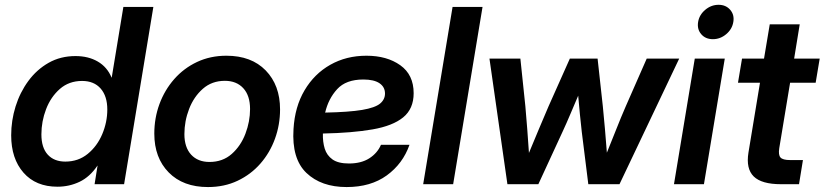

<svg xmlns="http://www.w3.org/2000/svg" viewBox="-20 -756 3384 788"><path d="M215.8 10.3Q127 10.3 76.4 -47.4Q25.9 -105 25.9 -200.7Q25.9 -261.2 43.9 -319.1Q62 -377 96.4 -423.8Q130.9 -470.7 179.7 -498.3Q228.5 -525.9 290 -525.9Q342.8 -525.9 381.3 -503.4Q419.9 -481 438 -437.5H438.5L486.3 -727.5H609.4L489.3 0H368.2L380.4 -76.2H379.9Q348.6 -29.8 306.4 -9.8Q264.2 10.3 215.8 10.3ZM248 -92.8Q301.3 -92.8 340.1 -124.5Q378.9 -156.2 399.7 -205.6Q420.4 -254.9 420.4 -306.6Q420.4 -361.3 393.1 -392.6Q365.7 -423.8 316.9 -423.8Q263.2 -423.8 225.8 -391.1Q188.5 -358.4 169.2 -308.1Q149.9 -257.8 149.9 -204.6Q149.9 -149.9 176 -121.3Q202.1 -92.8 248 -92.8Z M833.5 11.7Q731.4 11.7 672.4 -48.3Q613.3 -108.4 613.3 -207.5Q613.3 -271.5 634.5 -329.1Q655.8 -386.7 695.1 -431.4Q734.4 -476.1 788.8 -501.7Q843.3 -527.3 909.2 -527.3Q1011.7 -527.3 1070.6 -466.8Q1129.4 -406.2 1129.4 -307.1Q1129.4 -244.1 1108.6 -186.8Q1087.9 -129.4 1048.8 -84.7Q1009.8 -40 955.3 -14.2Q900.9 11.7 833.5 11.7ZM839.8 -91.3Q894 -91.3 931.2 -124.3Q968.3 -157.2 987.3 -207.3Q1006.3 -257.3 1006.3 -308.6Q1006.3 -363.8 978.5 -394Q950.7 -424.3 902.8 -424.3Q849.6 -424.3 812.5 -391.6Q775.4 -358.9 756.1 -308.8Q736.8 -258.8 736.8 -205.6Q736.8 -151.4 764.4 -121.3Q792 -91.3 839.8 -91.3Z M1402.8 11.7Q1298.3 11.7 1237.5 -46.4Q1176.8 -104.5 1184.6 -226.1Q1189.9 -317.9 1230 -385.5Q1270 -453.1 1335.7 -490.2Q1401.4 -527.3 1483.9 -527.3Q1567.9 -527.3 1622.8 -488.3Q1677.7 -449.2 1677.7 -373.5Q1677.7 -309.6 1634.8 -274.4Q1591.8 -239.3 1508.8 -224.9Q1425.8 -210.4 1305.2 -208Q1304.2 -173.8 1312.7 -146Q1321.3 -118.2 1344.7 -101.6Q1368.2 -85 1412.1 -85Q1462.4 -85 1495.6 -106.2Q1528.8 -127.4 1543.5 -161.6H1660.6Q1633.3 -84 1567.4 -36.1Q1501.5 11.7 1402.8 11.7ZM1314.5 -293.9Q1413.1 -295.9 1466.3 -304.9Q1519.5 -314 1539.8 -330.8Q1560.1 -347.7 1560.1 -372.1Q1560.1 -398.9 1537.6 -414.3Q1515.1 -429.7 1471.2 -429.7Q1399.9 -429.7 1363.8 -390.1Q1327.6 -350.6 1314.5 -293.9Z M1960.4 -727.5 1839.8 0H1716.8L1837.4 -727.5Z M2062.5 0 1988.8 -515.6H2115.7L2136.2 -319.8Q2140.6 -273.9 2144 -225.1Q2147.5 -176.3 2150.9 -128.4Q2170.9 -176.3 2191.2 -225.1Q2211.4 -273.9 2231.4 -319.8L2318.8 -515.6H2432.6L2454.1 -319.8Q2459 -273.9 2462.9 -225.6Q2466.8 -177.2 2470.7 -129.4Q2490.2 -177.2 2509.3 -225.6Q2528.3 -273.9 2548.3 -319.8L2634.3 -515.6H2767.6L2522.5 0H2394.5L2367.7 -214.8Q2363.3 -250.5 2359.9 -288.1Q2356.4 -325.7 2353 -363.3Q2336.9 -325.7 2321 -288.1Q2305.2 -250.5 2288.6 -214.8L2189.5 0Z M2746.1 0 2831.5 -515.6H2954.6L2869.1 0ZM2905.8 -595.2Q2875.5 -595.2 2857.9 -615.7Q2840.3 -636.2 2845.2 -666Q2850.1 -695.3 2874.5 -715.8Q2898.9 -736.3 2929.2 -736.3Q2959 -736.3 2976.8 -715.8Q2994.6 -695.3 2989.7 -666Q2984.9 -636.2 2960.4 -615.7Q2936 -595.2 2905.8 -595.2Z M3344.2 -515.6 3327.6 -416.5H3222.7L3178.2 -147.9Q3173.8 -120.1 3183.3 -109.6Q3192.9 -99.1 3222.7 -99.1H3275.4L3259.3 0H3185.1Q3106 0 3073.5 -31.7Q3041 -63.5 3051.8 -129.9L3099.1 -416.5H3008.8L3025.4 -515.6H3115.7L3139.2 -656.2H3262.2L3239.3 -515.6Z"/></svg>

Font: Inter Display SemiBold
Style: Italic
Weight: 600
Italic angle: -9.39999°
Designer: Rasmus Andersson
Foundry: rsms
Version: Version 4.000;git-a52131595